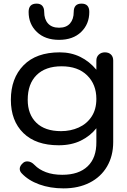

<svg xmlns="http://www.w3.org/2000/svg" viewBox="-20 -789 703 1060"><path d="M99 167Q89 156 89 143Q89 126 108 110Q117 102 131 102Q152 102 171 122Q195 147 233.5 161.5Q272 176 324 176Q415 176 464 129Q513 82 512 -5V-81Q478 -38 426 -12.5Q374 13 304 13Q178 13 109 -54.5Q40 -122 40 -238Q40 -357 110 -428.5Q180 -500 310 -500Q372 -500 423 -475Q474 -450 512 -404V-455Q512 -475 525.5 -487.5Q539 -500 559 -500Q580 -500 592.5 -488Q605 -476 605 -455V-5Q605 72 571 130Q537 188 475 219.5Q413 251 331 251Q257 251 196.5 229Q136 207 99 167ZM512 -243Q512 -323 461 -373Q410 -423 320 -423Q231 -423 182 -374.5Q133 -326 133 -238Q133 -158 180.5 -111.5Q228 -65 317 -65Q370 -65 414.5 -85Q459 -105 485.5 -145Q512 -185 512 -243ZM138 -723Q138 -769 182 -769Q203 -769 213.5 -757Q224 -745 224 -723Q224 -683 245 -659.5Q266 -636 306 -636Q346 -636 366.5 -659.5Q387 -683 387 -723Q387 -769 430 -769Q473 -769 473 -723Q473 -656 428 -612.5Q383 -569 306 -569Q229 -569 183.5 -612.5Q138 -656 138 -723Z"/></svg>

Font: Kodchasan Medium
Style: Regular
Weight: 500
Designer: Katatrad Aksorn Co.,Ltd.
Foundry: Cadson Demak Co.,Ltd.
Version: Version 1.000; ttfautohint (v1.6)